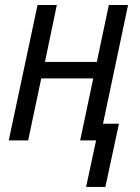

<svg xmlns="http://www.w3.org/2000/svg" viewBox="-20 -555 552 759"><path d="M320.3 184.1 359.9 0H296.9L348.6 -245.1H143.1L91.3 0H14.6L128.4 -535.2H204.6L157.7 -310.1H362.8L410.2 -535.2H486.3L387.2 -65.9H450.2L396.5 184.1Z"/></svg>

Font: Open Sans SemiCondensed
Style: Italic
Weight: 400
Width: 4
Italic angle: -12°
Designer: Monotype Design Team
Foundry: Monotype Imaging Inc.
Version: Version 3.000